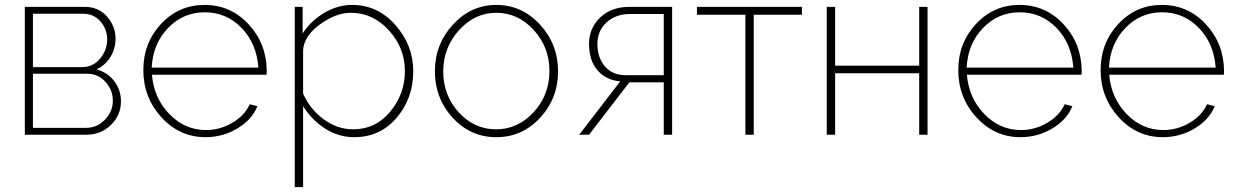

<svg xmlns="http://www.w3.org/2000/svg" viewBox="-20 -548 5032 781"><path d="M81 0V-520H325Q381 -520 415.5 -480.5Q450 -441 450 -391Q450 -350 429 -316Q408 -282 373 -266Q418 -253 445 -217.5Q472 -182 472 -136Q472 -79 431 -39.5Q390 0 331 0ZM114 -275H315Q358 -275 387 -309.5Q416 -344 416 -387Q416 -430 388.5 -461Q361 -492 319 -492H114ZM114 -28H331Q375 -28 407 -61.5Q439 -95 439 -138Q439 -182 409 -215Q379 -248 335 -248H114Z M816 10Q711 10 637 -70.5Q563 -151 563 -263Q563 -373 635 -450.5Q707 -528 812 -528Q918 -528 991 -449.5Q1064 -371 1065 -260Q1065 -249 1064 -244H598Q606 -149 669 -84Q732 -19 818 -19Q875 -19 925 -48.5Q975 -78 996 -124L1027 -116Q1005 -61 945.5 -25.5Q886 10 816 10ZM597 -273H1031Q1024 -371 962.5 -434.5Q901 -498 813 -498Q725 -498 663.5 -434Q602 -370 597 -273Z M1213 -116V213H1179V-520H1211V-412Q1245 -464 1299.5 -496Q1354 -528 1412 -528Q1517 -528 1589 -445.5Q1661 -363 1661 -259Q1661 -148 1593.5 -69Q1526 10 1421 10Q1357 10 1302.5 -25Q1248 -60 1213 -116ZM1627 -259Q1627 -353 1562 -424.5Q1497 -496 1407 -496Q1347 -496 1282.5 -449.5Q1218 -403 1213 -346V-167Q1241 -104 1296.5 -63Q1352 -22 1416 -22Q1508 -22 1567.5 -94Q1627 -166 1627 -259Z M1999 -528Q2103 -528 2176.5 -448Q2250 -368 2250 -258Q2250 -148 2177 -69Q2104 10 1999 10Q1894 10 1821.5 -69Q1749 -148 1749 -258Q1749 -368 1822.5 -448Q1896 -528 1999 -528ZM1846 -91Q1909 -22 1998 -22Q2087 -22 2151 -92Q2215 -162 2215 -259Q2215 -356 2151 -426Q2087 -496 1999 -496Q1911 -496 1847 -425Q1783 -354 1783 -257Q1783 -160 1846 -91Z M2336 0 2503 -217Q2445 -222 2410.5 -262Q2376 -302 2376 -370Q2376 -433 2421 -476.5Q2466 -520 2540 -520H2714V0H2680V-213H2540L2376 0ZM2528 -242H2680V-491H2543Q2484 -491 2447 -456.5Q2410 -422 2410 -370Q2410 -314 2440.5 -278Q2471 -242 2528 -242Z M3012 0V-488H2815V-520H3242V-488H3046V0Z M3343 0V-520H3377V-281H3719V-520H3753V0H3719V-250H3377V0Z M4131 10Q4026 10 3952 -70.5Q3878 -151 3878 -263Q3878 -373 3950 -450.5Q4022 -528 4127 -528Q4233 -528 4306 -449.5Q4379 -371 4380 -260Q4380 -249 4379 -244H3913Q3921 -149 3984 -84Q4047 -19 4133 -19Q4190 -19 4240 -48.5Q4290 -78 4311 -124L4342 -116Q4320 -61 4260.5 -25.5Q4201 10 4131 10ZM3912 -273H4346Q4339 -371 4277.5 -434.5Q4216 -498 4128 -498Q4040 -498 3978.5 -434Q3917 -370 3912 -273Z M4710 10Q4605 10 4531 -70.5Q4457 -151 4457 -263Q4457 -373 4529 -450.5Q4601 -528 4706 -528Q4812 -528 4885 -449.5Q4958 -371 4959 -260Q4959 -249 4958 -244H4492Q4500 -149 4563 -84Q4626 -19 4712 -19Q4769 -19 4819 -48.5Q4869 -78 4890 -124L4921 -116Q4899 -61 4839.5 -25.5Q4780 10 4710 10ZM4491 -273H4925Q4918 -371 4856.5 -434.5Q4795 -498 4707 -498Q4619 -498 4557.5 -434Q4496 -370 4491 -273Z"/></svg>

Font: Raleway-v4020 ExtraLight
Style: Regular
Weight: 275
Designer: Matt McInerney, Pablo Impallari, Rodrigo Fuenzalida
Foundry: Matt McInerney, Pablo Impallari, Rodrigo Fuenzalida
Version: Version 4.020;PS 004.020;hotconv 1.0.88;makeotf.lib2.5.64775